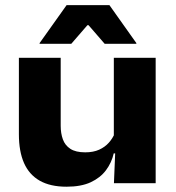

<svg xmlns="http://www.w3.org/2000/svg" viewBox="-20 -710 681 744"><path d="M215.2 -486.1V-222.5Q215.2 -193.4 223.6 -170.1Q231.9 -146.9 252.6 -133.3Q273.3 -119.7 310.3 -119.7Q341.6 -119.7 364.1 -129.9Q386.6 -140.1 401.5 -156.8Q416.4 -173.5 424.8 -193.5L445.9 -115.7H420.7Q412.6 -79.7 390.7 -50.4Q368.9 -21.2 331.6 -3.8Q294.4 13.5 237.9 13.5Q175.1 13.5 134.1 -9.7Q93.1 -33 73.1 -78.2Q53.2 -123.4 53.2 -189.9V-486.1ZM583.2 -486.1V0H421.5L427.2 -138.1L421.1 -153.7V-486.1ZM238 -690H404.1L508.3 -543.1V-540.4H385.5L323.1 -612.4H318.7L256.3 -540.4H133.5V-543.1Z"/></svg>

Font: Anek Gurmukhi Medium SemiExpanded
Style: Regular
Weight: 500
Width: 6
Version: Version 1.003